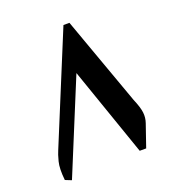

<svg xmlns="http://www.w3.org/2000/svg" viewBox="-109 -639 644 724"><g transform="rotate(-20 213.5 -276.5)"><path d="M57 4 32 -6Q27 -53 34 -80Q41 -107 47 -120L227 -557H251L379 -201Q394 -166 396.5 -144.5Q399 -123 392 -103L361 -13H335L211 -370Z"/></g></svg>

Font: Gulzar
Style: Regular
Weight: 400
Designer: Borna Izadpanah, Alice Savoie, Simon Cozens, Fiona Ross
Version: Version 1.000;[7b34f74]; ttfautohint (v1.8.4)